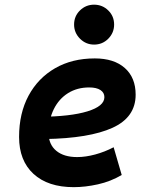

<svg xmlns="http://www.w3.org/2000/svg" viewBox="-20 -771 626 801"><path d="M301.8 -115.7Q337 -115.7 377 -126.5Q417.1 -137.3 454.1 -156.7L487.8 -41Q441.4 -13.7 388.6 -2Q335.7 9.8 287.6 9.8Q180.1 9.8 119.8 -45.5Q59.6 -100.9 59.6 -199.7Q59.6 -298.3 99.1 -371.8Q138.7 -445.3 209.7 -486.3Q280.8 -527.3 375.5 -527.3Q455.6 -527.3 500.7 -487.3Q545.9 -447.3 545.9 -376Q545.9 -281.7 449.2 -237.8Q352.5 -193.8 167 -190.9L147 -283.7Q273.9 -284.7 344.7 -306.4Q415.5 -328.1 415.5 -365.7Q415.5 -384.6 399 -395.4Q382.5 -406.2 352.1 -406.2Q301.9 -406.2 263.8 -382.4Q225.7 -358.5 204.4 -315.5Q183.1 -272.5 182.6 -215.3Q183.1 -168.3 214.7 -142Q246.3 -115.7 301.8 -115.7ZM372.6 -585Q338.3 -585 313.7 -609.6Q289.1 -634.3 289.1 -668.6Q289.1 -703.6 313.6 -727.5Q338.2 -751.5 372.4 -751.5Q407.2 -751.5 431.6 -727.5Q456.1 -703.6 456.1 -668.6Q456.1 -634.3 431.8 -609.6Q407.5 -585 372.6 -585Z"/></svg>

Font: Cascadia Code PL
Style: Italic
Weight: 400
Italic angle: -10°
Monospace: yes
Designer: Aaron Bell
Foundry: Saja Typeworks
Version: Version 2404.023